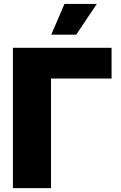

<svg xmlns="http://www.w3.org/2000/svg" viewBox="-20 -975 625 995"><path d="M244.3 0H46.9V-727.3H558.2V-568.2H244.3ZM375 -795.5H245.7L313.9 -954.5H481.5Z"/></svg>

Font: Linik Sans Black
Style: Regular
Weight: 900
Designer: Fonts by Rasmus Andersson / Changes by Cristiano Sobral with parts from Marc Monis
Foundry: rsms
Version: Version 3.020; ttfautohint (v1.6)